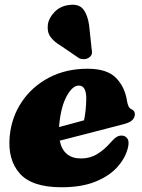

<svg xmlns="http://www.w3.org/2000/svg" viewBox="-20 -775 599 810"><path d="M519 -149Q508 -106.5 473.8 -69Q439.5 -31.5 381.5 -8.2Q323.5 15 239.5 15Q114.5 15 63 -43.5Q11.5 -102 21 -201Q29 -282 72.5 -346.2Q116 -410.5 187.2 -447.8Q258.5 -485 349.5 -485Q432 -485 469.8 -446Q507.5 -407 516 -348Q518 -336.5 522 -327.2Q526 -318 533 -315Q549 -308.5 549 -293Q549 -280.5 539.2 -269.5Q529.5 -258.5 503 -251.5Q474.5 -244 428 -232Q381.5 -220 329.2 -206.5Q277 -193 232 -181.5Q247.5 -106.5 322 -106.5Q360 -106.5 390 -125Q420 -143.5 445 -172Q461 -190.5 471.5 -197Q482 -203.5 494.5 -203Q509 -202.5 517.8 -189.8Q526.5 -177 519 -149ZM230 -250Q229.5 -244.5 229 -239Q256.5 -246.5 284.5 -253.8Q312.5 -261 334.5 -267.5Q338.5 -285.5 341 -308.8Q343.5 -332 344 -359Q344 -414 312.5 -414Q286 -414 261.8 -370.2Q237.5 -326.5 230 -250ZM356 -668.5 366.5 -569Q369 -559 367.8 -549.8Q366.5 -540.5 356 -532.5Q347 -526 335 -525.5Q323 -525 313.5 -529.5L238 -581Q206 -600 192 -620.8Q178 -641.5 182 -672Q186 -699.5 210.5 -724.8Q235 -750 272.5 -754Q313 -759.5 331.5 -735.5Q350 -711.5 356 -668.5Z"/></svg>

Font: Fraunces 9pt S000 Black
Style: Italic
Weight: 900
Italic angle: -16°
Version: Version 1.000; ttfautohint (v1.8.3)